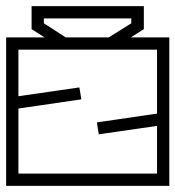

<svg xmlns="http://www.w3.org/2000/svg" viewBox="-40 -606 572 626"><path d="M-20 -235Q-20 -235 -20 -253Q-20 -271 -20 -299.2Q-20 -327.5 -20 -359.5Q-20 -391.5 -20 -419.8Q-20 -448 -20 -466Q-20 -484 -20 -484Q-20 -484 -20 -484Q-20 -484 -20 -484Q-20 -484 -20 -484Q-20 -484 -20 -484Q-20 -484 -0.2 -484Q19.5 -484 50.2 -484Q81 -484 116 -484Q151 -484 181.8 -484Q212.5 -484 232.2 -484Q252 -484 252 -484Q252 -484 252 -484Q252 -484 252 -484Q252 -484 252 -484Q252 -484 252 -484Q252 -484 252 -484Q252 -474.5 252 -464.2Q252 -454 252 -444Q252 -444 228.5 -444Q205 -444 170.5 -444Q136 -444 101.5 -444Q67 -444 43.5 -444Q20 -444 20 -444Q20 -444 20 -444Q20 -444 20 -444Q20 -444 20 -444Q20 -444 20 -444Q20 -444 20 -444Q20 -444 20 -444Q20 -444 20 -444Q20 -444 20 -444Q20 -444 20 -444Q20 -444 20 -444Q20 -444 20 -444Q20 -444 20 -423Q20 -402 20 -370.8Q20 -339.5 20 -308.2Q20 -277 20 -256Q20 -235 20 -235ZM512 -235H472Q472 -235 472 -256Q472 -277 472 -308.2Q472 -339.5 472 -370.8Q472 -402 472 -423Q472 -444 472 -444Q472 -444 472 -444Q472 -444 472 -444Q472 -444 472 -444Q472 -444 472 -444Q472 -444 472 -444Q472 -444 472 -444Q472 -444 472 -444Q472 -444 472 -444Q472 -444 472 -444Q472 -444 472 -444Q472 -444 472 -444Q472 -444 448.5 -444Q425 -444 390.5 -444Q356 -444 321.5 -444Q287 -444 263.5 -444Q240 -444 240 -444Q240 -454 240 -464.2Q240 -474.5 240 -484Q240 -484 240 -484Q240 -484 240 -484Q240 -484 240 -484Q240 -484 240 -484Q240 -484 240 -484Q240 -484 259.8 -484Q279.5 -484 310.2 -484Q341 -484 376 -484Q411 -484 441.8 -484Q472.5 -484 492.2 -484Q512 -484 512 -484Q512 -484 512 -484Q512 -484 512 -484Q512 -484 512 -484Q512 -484 512 -484Q512 -484 512 -466Q512 -448 512 -419.8Q512 -391.5 512 -359.5Q512 -327.5 512 -299.2Q512 -271 512 -253Q512 -235 512 -235ZM-20 -249H20Q20 -249 20 -228Q20 -207 20 -175.8Q20 -144.5 20 -113.2Q20 -82 20 -61Q20 -40 20 -40Q20 -40 20 -40Q20 -40 20 -40Q20 -40 20 -40Q20 -40 20 -40Q20 -40 20 -40Q20 -40 20 -40Q20 -40 20 -40Q20 -40 20 -40Q20 -40 20 -40Q20 -40 20 -40Q20 -40 20 -40Q20 -40 43.5 -40Q67 -40 101.5 -40Q136 -40 170.5 -40Q205 -40 228.5 -40Q252 -40 252 -40Q252 -30.5 252 -20.2Q252 -10 252 0Q252 0 252 0Q252 0 252 0Q252 0 252 0Q252 0 252 0Q252 0 252 0Q252 0 232.2 0Q212.5 0 181.8 0Q151 0 116 0Q81 0 50.2 0Q19.5 0 -0.2 0Q-20 0 -20 0Q-20 0 -20 0Q-20 0 -20 0Q-20 0 -20 0Q-20 0 -20 0Q-20 0 -20 -18Q-20 -36 -20 -64.2Q-20 -92.5 -20 -124.5Q-20 -156.5 -20 -184.8Q-20 -213 -20 -231Q-20 -249 -20 -249ZM512 -249Q512 -249 512 -231Q512 -213 512 -184.8Q512 -156.5 512 -124.5Q512 -92.5 512 -64.2Q512 -36 512 -18Q512 0 512 0Q512 0 512 0Q512 0 512 0Q512 0 512 0Q512 0 512 0Q512 0 492.2 0Q472.5 0 441.8 0Q411 0 376 0Q341 0 310.2 0Q279.5 0 259.8 0Q240 0 240 0Q240 0 240 0Q240 0 240 0Q240 0 240 0Q240 0 240 0Q240 0 240 0Q240 -10 240 -20.2Q240 -30.5 240 -40Q240 -40 263.5 -40Q287 -40 321.5 -40Q356 -40 390.5 -40Q425 -40 448.5 -40Q472 -40 472 -40Q472 -40 472 -40Q472 -40 472 -40Q472 -40 472 -40Q472 -40 472 -40Q472 -40 472 -40Q472 -40 472 -40Q472 -40 472 -40Q472 -40 472 -40Q472 -40 472 -40Q472 -40 472 -40Q472 -40 472 -40Q472 -40 472 -61Q472 -82 472 -113.2Q472 -144.5 472 -175.8Q472 -207 472 -228Q472 -249 472 -249ZM0 -306H19Q19 -306 19 -302.5Q19 -299 19 -295.5Q19 -292 19 -292Q19 -292 39.2 -295Q59.5 -298 89.2 -302.2Q119 -306.5 148.8 -310.8Q178.5 -315 198.8 -318Q219 -321 219 -321Q219 -321 219.2 -319Q219.5 -317 220.2 -312.8Q221 -308.5 222 -302Q223 -295.5 223.8 -291Q224.5 -286.5 224.8 -284.2Q225 -282 225 -282Q225 -282 204.2 -279Q183.5 -276 152.8 -271.5Q122 -267 91.2 -262.5Q60.5 -258 39.8 -255Q19 -252 19 -252Q19 -252 19 -247.2Q19 -242.5 19 -237.8Q19 -233 19 -233H0ZM501 -183H482Q482 -183 482 -186.5Q482 -190 482 -193.5Q482 -197 482 -197Q482 -197 461.8 -194Q441.5 -191 411.8 -186.8Q382 -182.5 352.2 -178.2Q322.5 -174 302.2 -171Q282 -168 282 -168Q282 -168 281.8 -170Q281.5 -172 280.8 -176.2Q280 -180.5 279 -187Q278 -193.5 277.2 -198Q276.5 -202.5 276.2 -204.8Q276 -207 276 -207Q276 -207 296.8 -210Q317.5 -213 348.2 -217.5Q379 -222 409.8 -226.5Q440.5 -231 461.2 -234Q482 -237 482 -237Q482 -237 482 -241.8Q482 -246.5 482 -251.2Q482 -256 482 -256H501ZM308 -480Q308 -480 316 -485Q324 -490 336 -497.5Q348 -505 360 -512.5Q372 -520 380 -525Q388 -530 388 -530Q388 -530 388 -530Q388 -530 388 -530Q388 -530 388 -534Q388 -538 388 -542Q388 -546 388 -546Q372.5 -546 358.5 -546Q344.5 -546 331.2 -546Q318 -546 304.5 -546Q291 -546 276.5 -546Q262 -546 246 -546Q229.5 -546 215 -546Q200.5 -546 187 -546Q173.5 -546 160 -546Q146.5 -546 132.5 -546Q118.5 -546 103 -546Q103 -546 103 -542Q103 -538 103 -534Q103 -530 103 -530Q103 -530 103 -530Q103 -530 103 -530Q103 -530 111 -525Q119 -520 130.5 -512.5Q142 -505 153.5 -497.5Q165 -490 173 -485Q181 -480 181 -480L126 -471Q126 -471 116.5 -477Q107 -483 94.5 -491Q82 -499 72.5 -505Q63 -511 63 -511Q63 -511 63 -511Q63 -511 63 -511Q63 -511 63 -522.2Q63 -533.5 63 -548.5Q63 -563.5 63 -574.8Q63 -586 63 -586Q98.5 -586 124.2 -586Q150 -586 168.2 -586Q186.5 -586 199.8 -586Q213 -586 224 -586Q235 -586 246 -586Q256 -586 268 -586Q280 -586 295 -586Q310 -586 329.2 -586Q348.5 -586 373.2 -586Q398 -586 429 -586Q429 -586 429 -574.8Q429 -563.5 429 -548.5Q429 -533.5 429 -522.2Q429 -511 429 -511Q429 -511 429 -511Q429 -511 429 -511Q429 -511 419.5 -505Q410 -499 397.5 -491Q385 -483 375.5 -477Q366 -471 366 -471Z"/></svg>

Font: Honk
Style: Regular
Weight: 400
Designer: Noopur Datye & Yesha Goshar
Foundry: Ek Type
Version: Version 1.000